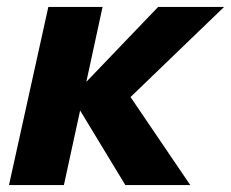

<svg xmlns="http://www.w3.org/2000/svg" viewBox="-20 -536 669 556"><path d="M6 0 120 -516H277L230 -299L438 -516H629L358 -255L531 0H343L212 -216L165 0Z"/></svg>

Font: Red Hat Text
Style: Bold Italic
Weight: 700
Italic angle: -12°
Designer: Pentagram / MCKL
Foundry: Pentagram / MCKL
Version: Version 1.003; Red Hat Text Bold Italic